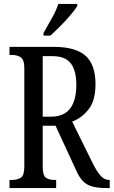

<svg xmlns="http://www.w3.org/2000/svg" viewBox="-20 -951 575 971"><path d="M28 0V-41H42Q68 -41 85.5 -52.5Q103 -64 103 -108V-605Q103 -649 85 -661Q67 -673 42 -673H28V-714H252Q362 -714 412.5 -669Q463 -624 463 -526Q463 -442 428 -398Q393 -354 345 -336L451 -121Q471 -82 489.5 -61.5Q508 -41 532 -41H535V0H520Q478 0 449.5 -7Q421 -14 401 -33.5Q381 -53 365 -90L261 -315H196V-108Q196 -64 212 -52.5Q228 -41 255 -41H264V0ZM237 -361Q304 -361 335 -402.5Q366 -444 366 -522Q366 -594 338 -630.5Q310 -667 246 -667H196V-361ZM200 -784Q221 -822 242.5 -859.5Q264 -897 275 -931H371V-921Q361 -904 338 -876.5Q315 -849 287 -821Q259 -793 235 -771H200Z"/></svg>

Font: Noto Serif Myanmar ExtraCondensed
Style: Regular
Weight: 400
Width: 2
Designer: Ben Mitchell and the Monotype Design Team
Foundry: Monotype Imaging Inc.
Version: Version 2.106; ttfautohint (v1.8.4.7-5d5b)